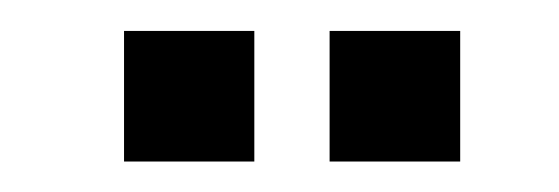

<svg xmlns="http://www.w3.org/2000/svg" viewBox="-20 -746 367 126"><path d="M196.3 -640V-725.7H282V-640ZM61.4 -640V-725.7H146.9V-640Z"/></svg>

Font: Big Shoulders Stencil Display SC Thin
Style: Regular
Weight: 100
Designer: Patric King
Foundry: XO Type Co
Version: Version 2.001